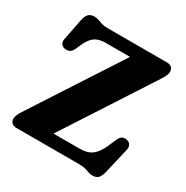

<svg xmlns="http://www.w3.org/2000/svg" viewBox="-168 -859 986 1018"><g transform="rotate(30 325.5 -350.0)"><path d="M595 -614.5 214 -27 107.5 -72.5H403Q425.5 -72.5 443.5 -77Q461.5 -81.5 476.8 -92.2Q492 -103 505.2 -122Q518.5 -141 531 -170.5L549.5 -213Q557.5 -230.5 569.2 -236.2Q581 -242 596.5 -238.5Q613.5 -235 620.2 -222Q627 -209 622.5 -190.5L586 -34.5Q579 -7.5 567.5 4.8Q556 17 532.5 17Q519.5 17 507.5 12.8Q495.5 8.5 480.8 4.2Q466 0 445 0H58.5Q39.5 0 29.5 -9.8Q19.5 -19.5 19.5 -35.5Q19.5 -45.5 24.8 -58Q30 -70.5 39.5 -85.5L423.5 -677L441 -627.5H243.5Q216.5 -627.5 196.8 -620.5Q177 -613.5 161.8 -596.5Q146.5 -579.5 133 -549.5L119.5 -518.5Q110.5 -500.5 97.8 -495Q85 -489.5 71.5 -492Q55.5 -494.5 47.5 -505.8Q39.5 -517 43 -535L69 -667Q74.5 -694 87 -706.2Q99.5 -718.5 122 -718.5Q135.5 -718.5 147.8 -714Q160 -709.5 175 -704.8Q190 -700 210.5 -700H576Q595 -700 605 -690.5Q615 -681 615 -664.5Q615 -655 610 -642.8Q605 -630.5 595 -614.5Z"/></g></svg>

Font: Fraunces 28pt Soft Wonky
Style: Bold
Weight: 700
Version: Version 1.000;[b76b70a41]